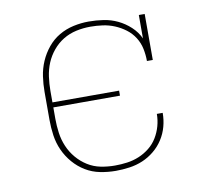

<svg xmlns="http://www.w3.org/2000/svg" viewBox="-65 -599 730 678"><g transform="rotate(-10 300.0 -260.0)"><path d="M298 8Q270 8 242 2.5Q214 -3 190 -17.5Q166 -32 147.5 -53.5Q129 -75 117.5 -100.5Q106 -126 102 -154Q98 -182 98 -210V-310Q98 -338 102 -365.5Q106 -393 117 -418.5Q128 -444 146 -466Q164 -488 188 -502Q212 -516 239.5 -522Q267 -528 294 -528Q321 -528 347.5 -524Q374 -520 398 -508.5Q422 -497 442 -478.5Q462 -460 473 -436V-520H494V-355H473Q473 -377 468.5 -399Q464 -421 452 -440Q440 -459 422 -472.5Q404 -486 383.5 -494.5Q363 -503 341 -506Q319 -509 297 -509Q271 -509 246 -503.5Q221 -498 199.5 -485Q178 -472 161.5 -452Q145 -432 135.5 -409Q126 -386 122.5 -360.5Q119 -335 119 -310V-269H358V-251H119V-210Q119 -185 122.5 -159.5Q126 -134 136 -110.5Q146 -87 162.5 -67.5Q179 -48 200.5 -34.5Q222 -21 247 -16Q272 -11 298 -11Q320 -11 342 -14Q364 -17 384.5 -25.5Q405 -34 422.5 -48Q440 -62 451.5 -81Q463 -100 469 -121.5Q475 -143 475 -165H496Q496 -140 489.5 -116Q483 -92 469.5 -71Q456 -50 436.5 -34Q417 -18 394.5 -8.5Q372 1 347 4.5Q322 8 298 8Z"/></g></svg>

Font: Iosevka HT Thin Extended
Style: Regular
Weight: 100
Width: 7
Monospace: yes
Designer: Belleve Invis
Foundry: Belleve Invis
Version: Version 32.3.0; ttfautohint (v1.8.4)